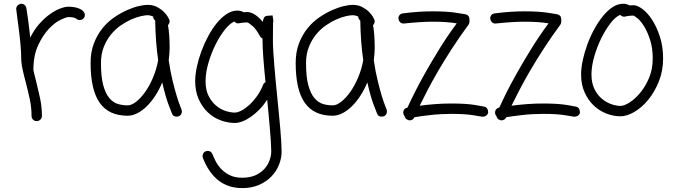

<svg xmlns="http://www.w3.org/2000/svg" viewBox="-20 -593 3549 1013"><path d="M340.8 -557.6Q362.3 -557.6 377 -554.2Q391.6 -550.8 400.9 -546.4Q410.2 -542 415.5 -537.1Q420.9 -532.2 422.9 -529.3Q427.7 -522.5 427.7 -514.6Q427.7 -499 416 -492.2Q410.2 -487.3 400.4 -487.3Q388.7 -487.3 379.9 -496.1Q377.9 -497.1 369.6 -500Q361.3 -502.9 340.8 -502.9Q329.1 -502.9 298.8 -488.3Q268.6 -473.6 237.3 -440.4Q206.1 -407.2 181.2 -354Q156.2 -300.8 156.2 -223.6Q159.2 -210.9 162.1 -197.8Q165 -184.6 168.9 -170.9Q179.7 -127 190.4 -79.1Q201.2 -31.2 201.2 18.6Q201.2 30.3 192.9 38.1Q184.6 45.9 173.8 45.9Q162.1 45.9 154.3 38.1Q146.5 30.3 146.5 18.6Q146.5 -26.4 136.7 -71.3Q127 -116.2 116.2 -157.2Q106.4 -193.4 99.1 -227.1Q91.8 -260.7 91.8 -289.1Q91.8 -317.4 87.9 -360.4Q84 -403.3 78.6 -443.8Q73.2 -484.4 69.3 -514.2Q65.4 -543.9 65.4 -545.9Q65.4 -555.7 72.3 -563.5Q79.1 -571.3 92.8 -573.2Q102.5 -573.2 109.9 -566.9Q117.2 -560.5 119.1 -549.8Q119.1 -547.9 121.6 -533.7Q124 -519.5 127 -498Q129.9 -476.6 133.3 -449.2Q136.7 -421.9 139.6 -394.5Q159.2 -434.6 186 -465.3Q212.9 -496.1 241.2 -516.6Q269.5 -537.1 295.9 -547.4Q322.3 -557.6 340.8 -557.6Z M653.3 -37.1Q673.8 -37.1 698.2 -56.2Q722.7 -75.2 745.6 -107.4Q768.6 -139.6 787.1 -183.1Q805.7 -226.6 814.5 -275.4Q807.6 -322.3 803.7 -374Q799.8 -425.8 798.8 -484.4Q788.1 -493.2 788.1 -505.9Q781.2 -508.8 773.9 -510.7Q766.6 -512.7 757.8 -512.7Q745.1 -512.7 721.7 -507.3Q698.2 -502 670.9 -489.7Q643.6 -477.5 615.7 -458Q587.9 -438.5 564.9 -410.2Q542 -381.8 527.3 -344.7Q512.7 -307.6 512.7 -260.7Q512.7 -186.5 524.9 -142.6Q537.1 -98.6 557.1 -75.2Q577.1 -51.8 602.1 -44.4Q627 -37.1 653.3 -37.1ZM870.1 -275.4Q878.9 -214.8 890.6 -167Q902.3 -119.1 912.6 -85.9Q922.9 -52.7 930.2 -34.7Q937.5 -16.6 937.5 -15.6Q938.5 -12.7 939 -10.3Q939.5 -7.8 939.5 -4.9Q939.5 12.7 923.8 20.5Q916 22.5 912.1 22.5Q893.6 22.5 887.7 6.8Q885.7 2.9 869.6 -39.6Q853.5 -82 835.9 -158.2Q820.3 -120.1 799.3 -87.9Q778.3 -55.7 754.4 -32.2Q730.5 -8.8 704.6 4.4Q678.7 17.6 653.3 17.6Q553.7 17.6 505.9 -50.8Q458 -119.1 458 -260.7Q458 -319.3 475.6 -364.7Q493.2 -410.2 521 -444.3Q548.8 -478.5 583.5 -502Q618.2 -525.4 651.4 -540Q684.6 -554.7 712.9 -561Q741.2 -567.4 757.8 -567.4Q787.1 -567.4 808.6 -556.2Q830.1 -544.9 844.2 -530.8Q858.4 -516.6 865.2 -504.4Q872.1 -492.2 872.1 -491.2Q875 -486.3 875 -480.5Q875 -470.7 866.2 -460Q875 -414.1 875 -338.9Q875 -323.2 873.5 -307.6Q872.1 -292 870.1 -275.4Z M1368.2 -145.5Q1371.1 -154.3 1380.9 -159.2Q1374 -226.6 1369.6 -284.2Q1365.2 -341.8 1365.2 -377.9V-389.6Q1355.5 -394.5 1351.6 -402.3Q1331.1 -440.4 1311 -457Q1291 -473.6 1285.2 -474.6Q1268.6 -474.6 1255.4 -472.7Q1242.2 -470.7 1237.3 -469.7Q1224.6 -469.7 1216.8 -479.5Q1192.4 -469.7 1165.5 -435.5Q1138.7 -401.4 1116.2 -356Q1093.8 -310.5 1079.1 -259.3Q1064.5 -208 1064.5 -165Q1064.5 -119.1 1080.1 -87.9Q1095.7 -56.6 1119.1 -36.6Q1142.6 -16.6 1169.4 -7.8Q1196.3 1 1218.8 1Q1233.4 1 1253.4 -9.3Q1273.4 -19.5 1294.4 -38.6Q1315.4 -57.6 1335 -84.5Q1354.5 -111.3 1368.2 -145.5ZM1419.9 -377.9Q1419.9 -355.5 1421.9 -321.8Q1423.8 -288.1 1427.2 -248.5Q1430.7 -209 1434.6 -164.6Q1438.5 -120.1 1443.4 -75.2Q1447.3 -31.2 1451.7 10.3Q1456.1 51.8 1459 88.4Q1461.9 125 1463.9 155.3Q1465.8 185.5 1465.8 206.1Q1465.8 241.2 1452.1 275.9Q1438.5 310.5 1412.1 337.9Q1385.7 365.2 1347.2 382.3Q1308.6 399.4 1257.8 399.4Q1113.3 399.4 1050.8 241.2Q1048.8 237.3 1048.8 230.5Q1048.8 212.9 1065.4 205.1Q1068.4 204.1 1070.8 203.6Q1073.2 203.1 1076.2 203.1Q1093.8 203.1 1101.6 221.7Q1106.4 234.4 1116.7 255.4Q1127 276.4 1144.5 295.9Q1162.1 315.4 1189.9 330.1Q1217.8 344.7 1257.8 344.7Q1299.8 344.7 1329.1 331.1Q1358.4 317.4 1376.5 296.4Q1394.5 275.4 1402.8 251Q1411.1 226.6 1411.1 206.1Q1411.1 186.5 1409.2 156.7Q1407.2 127 1404.3 90.8Q1401.4 54.7 1397.5 14.2Q1393.6 -26.4 1389.6 -67.4Q1371.1 -38.1 1349.1 -15.6Q1327.1 6.8 1304.2 22.9Q1281.2 39.1 1259.3 47.4Q1237.3 55.7 1218.8 55.7Q1180.7 55.7 1143.1 41.5Q1105.5 27.3 1076.2 -0.5Q1046.9 -28.3 1028.3 -69.8Q1009.8 -111.3 1009.8 -165Q1009.8 -199.2 1018.6 -240.2Q1027.3 -281.2 1042.5 -322.3Q1057.6 -363.3 1078.6 -402.3Q1099.6 -441.4 1124 -471.2Q1148.4 -501 1175.8 -519Q1203.1 -537.1 1231.4 -537.1Q1252 -537.1 1265.6 -528.3Q1270.5 -529.3 1275.4 -529.3Q1280.3 -529.3 1286.1 -529.3Q1303.7 -529.3 1325.2 -515.6Q1346.7 -502 1366.2 -477.5Q1368.2 -489.3 1372.6 -499Q1377 -508.8 1392.6 -509.8L1418 -511.7L1421.9 -486.3Q1421.9 -484.4 1421.9 -482.9Q1421.9 -481.4 1420.9 -474.6Q1420.9 -468.8 1420.4 -448.2Q1419.9 -427.7 1419.9 -377.9Z M1735.4 -37.1Q1755.9 -37.1 1780.3 -56.2Q1804.7 -75.2 1827.6 -107.4Q1850.6 -139.6 1869.1 -183.1Q1887.7 -226.6 1896.5 -275.4Q1889.6 -322.3 1885.7 -374Q1881.8 -425.8 1880.9 -484.4Q1870.1 -493.2 1870.1 -505.9Q1863.3 -508.8 1856 -510.7Q1848.6 -512.7 1839.8 -512.7Q1827.1 -512.7 1803.7 -507.3Q1780.3 -502 1752.9 -489.7Q1725.6 -477.5 1697.8 -458Q1669.9 -438.5 1647 -410.2Q1624 -381.8 1609.4 -344.7Q1594.7 -307.6 1594.7 -260.7Q1594.7 -186.5 1606.9 -142.6Q1619.1 -98.6 1639.2 -75.2Q1659.2 -51.8 1684.1 -44.4Q1709 -37.1 1735.4 -37.1ZM1952.1 -275.4Q1960.9 -214.8 1972.7 -167Q1984.4 -119.1 1994.6 -85.9Q2004.9 -52.7 2012.2 -34.7Q2019.5 -16.6 2019.5 -15.6Q2020.5 -12.7 2021 -10.3Q2021.5 -7.8 2021.5 -4.9Q2021.5 12.7 2005.9 20.5Q1998 22.5 1994.1 22.5Q1975.6 22.5 1969.7 6.8Q1967.8 2.9 1951.7 -39.6Q1935.5 -82 1918 -158.2Q1902.3 -120.1 1881.3 -87.9Q1860.4 -55.7 1836.4 -32.2Q1812.5 -8.8 1786.6 4.4Q1760.7 17.6 1735.4 17.6Q1635.7 17.6 1587.9 -50.8Q1540 -119.1 1540 -260.7Q1540 -319.3 1557.6 -364.7Q1575.2 -410.2 1603 -444.3Q1630.9 -478.5 1665.5 -502Q1700.2 -525.4 1733.4 -540Q1766.6 -554.7 1794.9 -561Q1823.2 -567.4 1839.8 -567.4Q1869.1 -567.4 1890.6 -556.2Q1912.1 -544.9 1926.3 -530.8Q1940.4 -516.6 1947.3 -504.4Q1954.1 -492.2 1954.1 -491.2Q1957 -486.3 1957 -480.5Q1957 -470.7 1948.2 -460Q1957 -414.1 1957 -338.9Q1957 -323.2 1955.6 -307.6Q1954.1 -292 1952.1 -275.4Z M2535.2 -30.3Q2555.7 -25.4 2555.7 2.9Q2552.7 11.7 2544.4 17.6Q2536.1 23.4 2522.5 22.5Q2521.5 22.5 2478 15.1Q2434.6 7.8 2361.3 7.8Q2335 7.8 2307.1 9.3Q2279.3 10.7 2253.4 13.7Q2227.5 16.6 2205.1 19.5Q2182.6 22.5 2167 25.4Q2158.2 42 2141.6 42Q2136.7 42 2130.9 39.1Q2118.2 34.2 2115.2 20.5Q2112.3 17.6 2110.4 13.2Q2108.4 8.8 2107.4 1Q2107.4 -8.8 2113.3 -16.1Q2119.1 -23.4 2129.9 -25.4Q2141.6 -51.8 2164.6 -98.1Q2187.5 -144.5 2220.7 -203.6Q2253.9 -262.7 2295.9 -331.1Q2337.9 -399.4 2389.6 -469.7Q2368.2 -473.6 2335.9 -476.1Q2303.7 -478.5 2262.7 -478.5Q2231.4 -478.5 2193.4 -476.1Q2155.3 -473.6 2109.4 -468.8Q2098.6 -468.8 2091.3 -475.6Q2084 -482.4 2082 -496.1Q2082 -506.8 2088.9 -514.2Q2095.7 -521.5 2106.4 -522.5Q2151.4 -528.3 2190.4 -530.8Q2229.5 -533.2 2262.7 -533.2Q2340.8 -533.2 2387.7 -525.4Q2434.6 -517.6 2436.5 -517.6Q2457 -511.7 2457 -490.2V-478.5Q2457 -470.7 2452.1 -462.9Q2405.3 -399.4 2364.7 -336.9Q2324.2 -274.4 2291.5 -218.3Q2258.8 -162.1 2234.4 -114.7Q2210 -67.4 2194.3 -35.2Q2228.5 -40 2272.9 -43.5Q2317.4 -46.9 2361.3 -46.9Q2439.5 -46.9 2486.3 -39.1Q2533.2 -31.2 2535.2 -30.3Z M3019.5 -30.3Q3040 -25.4 3040 2.9Q3037.1 11.7 3028.8 17.6Q3020.5 23.4 3006.8 22.5Q3005.9 22.5 2962.4 15.1Q2918.9 7.8 2845.7 7.8Q2819.3 7.8 2791.5 9.3Q2763.7 10.7 2737.8 13.7Q2711.9 16.6 2689.5 19.5Q2667 22.5 2651.4 25.4Q2642.6 42 2626 42Q2621.1 42 2615.2 39.1Q2602.5 34.2 2599.6 20.5Q2596.7 17.6 2594.7 13.2Q2592.8 8.8 2591.8 1Q2591.8 -8.8 2597.7 -16.1Q2603.5 -23.4 2614.3 -25.4Q2626 -51.8 2648.9 -98.1Q2671.9 -144.5 2705.1 -203.6Q2738.3 -262.7 2780.3 -331.1Q2822.3 -399.4 2874 -469.7Q2852.5 -473.6 2820.3 -476.1Q2788.1 -478.5 2747.1 -478.5Q2715.8 -478.5 2677.7 -476.1Q2639.6 -473.6 2593.8 -468.8Q2583 -468.8 2575.7 -475.6Q2568.4 -482.4 2566.4 -496.1Q2566.4 -506.8 2573.2 -514.2Q2580.1 -521.5 2590.8 -522.5Q2635.7 -528.3 2674.8 -530.8Q2713.9 -533.2 2747.1 -533.2Q2825.2 -533.2 2872.1 -525.4Q2918.9 -517.6 2920.9 -517.6Q2941.4 -511.7 2941.4 -490.2V-478.5Q2941.4 -470.7 2936.5 -462.9Q2889.6 -399.4 2849.1 -336.9Q2808.6 -274.4 2775.9 -218.3Q2743.2 -162.1 2718.8 -114.7Q2694.3 -67.4 2678.7 -35.2Q2712.9 -40 2757.3 -43.5Q2801.8 -46.9 2845.7 -46.9Q2923.8 -46.9 2970.7 -39.1Q3017.6 -31.2 3019.5 -30.3Z M3253.9 -34.2Q3272.5 -34.2 3301.3 -52.2Q3330.1 -70.3 3357.4 -103Q3384.8 -135.7 3404.3 -181.6Q3423.8 -227.5 3423.8 -284.2Q3423.8 -338.9 3410.6 -380.4Q3397.5 -421.9 3380.4 -450.7Q3363.3 -479.5 3346.2 -494.1Q3329.1 -508.8 3321.3 -510.7Q3304.7 -510.7 3291.5 -508.3Q3278.3 -505.9 3273.4 -504.9Q3261.7 -504.9 3252 -514.6Q3227.5 -504.9 3201.2 -470.7Q3174.8 -436.5 3152.3 -391.1Q3129.9 -345.7 3115.2 -294.4Q3100.6 -243.2 3100.6 -200.2Q3100.6 -155.3 3116.2 -123.5Q3131.8 -91.8 3155.3 -72.3Q3178.7 -52.7 3205.1 -43.5Q3231.4 -34.2 3253.9 -34.2ZM3322.3 -565.4Q3342.8 -565.4 3369.6 -545.4Q3396.5 -525.4 3420.4 -488.8Q3444.3 -452.1 3461.4 -400.4Q3478.5 -348.6 3478.5 -284.2Q3478.5 -218.8 3456.1 -163.1Q3433.6 -107.4 3399.9 -66.4Q3366.2 -25.4 3326.7 -2.4Q3287.1 20.5 3253.9 20.5Q3215.8 20.5 3178.7 5.9Q3141.6 -8.8 3112.3 -36.6Q3083 -64.5 3064.5 -105.5Q3045.9 -146.5 3045.9 -200.2Q3045.9 -234.4 3054.7 -275.4Q3063.5 -316.4 3078.6 -357.9Q3093.8 -399.4 3114.7 -438Q3135.7 -476.6 3160.2 -506.8Q3184.6 -537.1 3211.9 -555.2Q3239.3 -573.2 3267.6 -573.2Q3278.3 -573.2 3286.6 -570.8Q3294.9 -568.4 3301.8 -564.5Q3306.6 -564.5 3311.5 -564.9Q3316.4 -565.4 3322.3 -565.4Z"/></svg>

Font: Coming Soon
Style: Regular
Weight: 400
Designer: Dathan Boardman
Foundry: Open Window
Version: Version 1.000